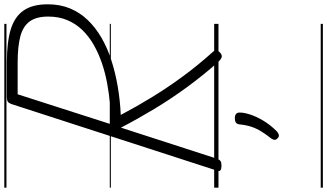

<svg xmlns="http://www.w3.org/2000/svg" viewBox="-334 -701 1520 892"><g transform="rotate(-90 426.0 -255.0)"><path d="M102 14Q88 14 81.5 9.5Q75 5 79 -6L389 -963Q393 -974 399.5 -978.5Q406 -983 422 -983H585Q675 -983 734 -965.5Q793 -948 822.5 -906.5Q852 -865 852 -793Q852 -736 833 -690Q814 -644 779 -607.5Q744 -571 696.5 -543.5Q649 -516 591.5 -497.5Q534 -479 470 -468Q406 -457 338 -454Q377 -380 421.5 -307.5Q466 -235 517.5 -165Q569 -95 630 -27Q637 -20 638 -11.5Q639 -3 626 9Q614 18 605 14.5Q596 11 585 0Q523 -70 468 -145Q413 -220 366 -298Q319 -376 279 -453L134 -5Q130 5 123.5 9.5Q117 14 102 14ZM295 -500Q339 -500 387 -504Q435 -508 484 -517Q533 -526 578.5 -541.5Q624 -557 663.5 -579.5Q703 -602 732.5 -632.5Q762 -663 778.5 -702.5Q795 -742 795 -791Q795 -846 772.5 -877Q750 -908 703 -920.5Q656 -933 581 -933H434ZM231 276Q223 269 222.5 262Q222 255 228 246Q247 222 261 199.5Q275 177 283 153Q291 129 294 99Q295 86 302.5 81Q310 76 322 76Q337 76 343.5 82.5Q350 89 349 101Q349 119 340 147Q331 175 312.5 206.5Q294 238 264 269Q257 276 248 279.5Q239 283 231 276ZM0 475H761V485H0ZM0 -20H761V0H0ZM0 -505H761V-500H0ZM0 -995H761V-985H0Z"/></g></svg>

Font: Playwrite CZ Guides
Style: Regular
Weight: 400
Designer: Veronika Burian, José Scaglione
Foundry: TypeTogether
Version: Version 1.003